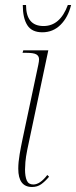

<svg xmlns="http://www.w3.org/2000/svg" viewBox="-20 -737 304 767"><path d="M108 10Q53 10 53 -63Q53 -89 58.5 -121Q64 -153 70 -181L133 -478Q136 -492 136 -500Q136 -513 125.5 -519.5Q115 -526 85 -526H70L73 -536H173L89 -139Q83 -109 81.5 -90Q80 -71 80 -60Q80 -32 87 -16Q94 0 113 0Q140 0 169 -38L176 -31Q160 -12 144.5 -1Q129 10 108 10ZM149 -608Q107 -608 89 -636.5Q71 -665 71 -717H84Q84 -633 154 -633Q220 -633 251 -717H264Q252 -668 222 -638Q192 -608 149 -608Z"/></svg>

Font: Noto Serif Display ExtraCondensed Thin
Style: Italic
Weight: 100
Width: 2
Italic angle: -12°
Designer: Monotype Design Team
Foundry: Monotype Imaging Inc.
Version: Version 2.009